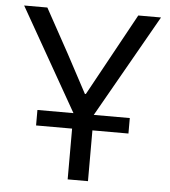

<svg xmlns="http://www.w3.org/2000/svg" viewBox="-51 -744 702 791"><g transform="rotate(5 300.0 -349.0)"><path d="M109 -274V-210H258V0H342V-210H491V-274H342L583 -698H489L302 -357H298L213 -516L113 -698H17L258 -274Z"/></g></svg>

Font: IBM Mono
Style: Regular
Weight: 400
Monospace: yes
Designer: Mike Abbink, Paul van der Laan, Pieter van Rosmalen
Foundry: Bold Monday
Version: Version 2.3